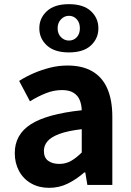

<svg xmlns="http://www.w3.org/2000/svg" viewBox="-20 -889 631 923"><path d="M216 14Q167 14 129.5 -7.5Q92 -29 71.5 -67Q51 -105 51 -153Q51 -242 128 -291.5Q205 -341 373 -359Q372 -387 363 -408.5Q354 -430 333.5 -443Q313 -456 278 -456Q239 -456 201 -441Q163 -426 124 -402L72 -500Q105 -521 142 -537Q179 -553 220 -563.5Q261 -574 305 -574Q376 -574 424 -546Q472 -518 496 -463Q520 -408 520 -327V0H400L390 -60H385Q349 -28 307 -7Q265 14 216 14ZM265 -101Q296 -101 321.5 -115.5Q347 -130 373 -156V-268Q305 -260 265 -245Q225 -230 208 -209.5Q191 -189 191 -164Q191 -131 211.5 -116Q232 -101 265 -101ZM311 -637Q242 -637 205.5 -670.5Q169 -704 169 -753Q169 -802 205.5 -835.5Q242 -869 311 -869Q381 -869 417 -835.5Q453 -802 453 -753Q453 -704 417 -670.5Q381 -637 311 -637ZM311 -694Q334 -694 349 -710Q364 -726 364 -753Q364 -780 349 -796.5Q334 -813 311 -813Q290 -813 273.5 -796.5Q257 -780 257 -753Q257 -726 273.5 -710Q290 -694 311 -694Z"/></svg>

Font: Noto Sans JP Thin
Style: Bold
Weight: 700
Version: Version 2.004-H2;hotconv 1.0.118;makeotfexe 2.5.65603